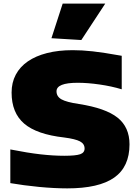

<svg xmlns="http://www.w3.org/2000/svg" viewBox="-20 -1028 759 1060"><path d="M351 12Q318 12 278 10Q238 8 196 4Q154 0 113 -5.5Q72 -11 37 -17V-203Q133 -184 203.5 -176Q274 -168 335 -168Q398 -168 422.5 -176.5Q447 -185 447 -208Q447 -234 421.5 -247.5Q396 -261 334 -269Q183 -286 113.5 -345.5Q44 -405 44 -517Q44 -572 67 -615.5Q90 -659 133.5 -689Q177 -719 239.5 -735Q302 -751 381 -751Q408 -751 434.5 -749.5Q461 -748 492.5 -744.5Q524 -741 562.5 -735Q601 -729 652 -720V-535Q596 -552 530 -561.5Q464 -571 409 -571Q292 -571 292 -524Q292 -495 319.5 -479.5Q347 -464 415 -454Q563 -431 629 -378.5Q695 -326 695 -231Q695 -107 610.5 -47.5Q526 12 351 12ZM264 -817 326 -1008H561L429 -807Z"/></svg>

Font: Encode Sans Wide
Style: Black
Weight: 900
Designer: Pablo Impallari, Andres Torresi
Foundry: Pablo Impallari, Andres Torresi
Version: Version 1.000; ttfautohint (v1.00) -l 8 -r 50 -G 200 -x 14 -